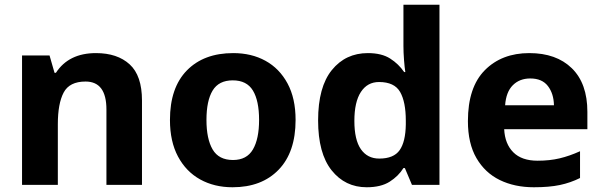

<svg xmlns="http://www.w3.org/2000/svg" viewBox="-20 -780 2544 810"><path d="M385 -556Q475 -556 527 -508.5Q579 -461 579 -356V0H429V-318Q429 -436 341 -436Q273 -436 248.5 -389.5Q224 -343 224 -256V0H73V-546H189L210 -473H216Q270 -556 385 -556Z M1227 -274Q1227 -138 1155.5 -64Q1084 10 961 10Q884 10 824.5 -23Q765 -56 731 -119.5Q697 -183 697 -274Q697 -410 768.5 -483Q840 -556 964 -556Q1041 -556 1100 -523.5Q1159 -491 1193 -428Q1227 -365 1227 -274ZM851 -274Q851 -194 877 -149.5Q903 -105 963 -105Q1021 -105 1047 -149.5Q1073 -194 1073 -274Q1073 -355 1047 -398Q1021 -441 962 -441Q903 -441 877 -398Q851 -355 851 -274Z M1527 10Q1436 10 1379 -61.5Q1322 -133 1322 -272Q1322 -413 1380 -484.5Q1438 -556 1532 -556Q1590 -556 1626 -533Q1662 -510 1685 -476H1690Q1687 -494 1684.5 -526.5Q1682 -559 1682 -586V-760H1834V0H1718L1688 -71H1682Q1661 -37 1624 -13.5Q1587 10 1527 10ZM1580 -111Q1641 -111 1666 -146.5Q1691 -182 1692 -255V-271Q1692 -350 1668 -392Q1644 -434 1579 -434Q1530 -434 1502.5 -392Q1475 -350 1475 -270Q1475 -190 1502.5 -150.5Q1530 -111 1580 -111Z M2213 -556Q2327 -556 2392.5 -492Q2458 -428 2458 -308V-235H2107Q2110 -173 2145.5 -137.5Q2181 -102 2248 -102Q2299 -102 2341 -112Q2383 -122 2427 -142V-29Q2387 -9 2342 0.5Q2297 10 2232 10Q2151 10 2088.5 -20.5Q2026 -51 1990 -113Q1954 -175 1954 -269Q1954 -412 2025.5 -484Q2097 -556 2213 -556ZM2217 -449Q2172 -449 2143.5 -420.5Q2115 -392 2111 -336H2317Q2316 -385 2291.5 -417Q2267 -449 2217 -449Z"/></svg>

Font: Noto Sans Georgian Bold
Style: Regular
Weight: 700
Designer: Monotype Design Team, Akaki Razmadze
Foundry: Google LLC
Version: Version 2.005; ttfautohint (v1.8.4.7-5d5b)